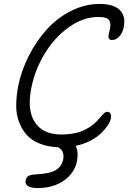

<svg xmlns="http://www.w3.org/2000/svg" viewBox="-20 -761 645 965"><path d="M168.9 184.1Q135.7 184.1 120.4 174.1Q105 164.1 108.9 146Q111.8 129.9 123 123.3Q134.3 116.7 163.1 115.2Q231 111.8 261 93.5Q291 75.2 297.9 39.1Q300.8 22 296.9 9Q293 -3.9 287.6 -9.3Q282.2 -14.6 272.9 -21Q219.2 -22.9 178.5 -39.6Q137.7 -56.2 113.3 -84Q88.9 -111.8 75 -149.7Q61 -187.5 61.5 -231.7Q62 -275.9 70.8 -325.2Q86.9 -406.2 125.2 -481.4Q163.6 -556.6 216.6 -614.5Q269.5 -672.4 338.4 -706.8Q407.2 -741.2 480 -741.2Q551.8 -741.2 582.3 -710.2Q612.8 -679.2 602.1 -625Q596.7 -598.1 580.8 -579.1Q564.9 -560.1 543.9 -560.1Q537.6 -560.1 533.7 -561.5Q529.8 -563 527.8 -566.4Q525.9 -569.8 525.4 -573.5Q524.9 -577.1 525.6 -583.3Q526.4 -589.4 527.6 -594Q528.8 -598.6 530.5 -606.7Q532.2 -614.7 533.2 -620.1Q538.6 -645.5 527.6 -660.6Q516.6 -675.8 475.1 -675.8Q398.4 -675.8 326.2 -624.3Q253.9 -572.8 204.6 -491.2Q155.3 -409.7 137.2 -317.9Q115.2 -206.5 155.8 -145.8Q196.3 -85 288.1 -85Q323.7 -85 354 -91.3Q384.3 -97.7 404.5 -107.7Q424.8 -117.7 441.4 -129.9Q458 -142.1 469 -154.3Q480 -166.5 488.5 -176.5Q497.1 -186.5 504.4 -192.9Q511.7 -199.2 518.1 -199.2Q529.8 -199.2 534.9 -189.7Q540 -180.2 537.1 -166Q534.2 -149.9 521.2 -130.4Q508.3 -110.8 487.3 -90.6Q466.3 -70.3 432.9 -53.2Q399.4 -36.1 360.8 -27.8Q375.5 5.4 367.2 47.9Q355 108.4 301.8 146.2Q248.5 184.1 168.9 184.1Z"/></svg>

Font: Shantell Sans Bouncy
Style: Italic
Weight: 300
Italic angle: -11.31°
Designer: Stephen Nixon, Anya Danilova, Shantell Martin
Foundry: Arrow Type
Version: Version 1.006;[9816181b4]